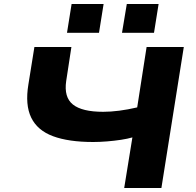

<svg xmlns="http://www.w3.org/2000/svg" viewBox="-20 -940 978 960"><path d="M601 0 642 -253Q618 -246 585 -241Q552 -236 515.5 -233Q479 -230 446 -230Q323 -230 245 -259Q167 -288 136 -352Q105 -416 122 -518L152 -705H337L311 -535Q299 -454 344.5 -417.5Q390 -381 496 -381Q533 -381 576 -386.5Q619 -392 666 -403L713 -705H899L787 0ZM590 -776 614 -920H773L750 -776ZM315 -776 338 -920H498L475 -776Z"/></svg>

Font: Nunito Sans 7pt Expanded ExtraBold
Style: Italic
Weight: 800
Width: 7
Italic angle: -9°
Designer: Vernon Adams
Foundry: Vernon Adams
Version: Version 3.101;gftools[0.9.27]